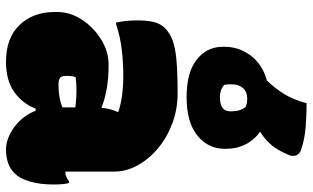

<svg xmlns="http://www.w3.org/2000/svg" viewBox="-221 -811 1042 640"><g transform="rotate(90 300.0 -491.0)"><path d="M324 -992Q359 -992 401 -989Q443 -986 478 -974Q494 -969 498 -957Q502 -945 497 -934Q482 -897 463.5 -875Q445 -853 419 -837Q447 -817 461.5 -788Q476 -759 476 -725V-718Q476 -664 432 -628Q388 -592 303 -592Q222 -592 179 -625.5Q136 -659 136 -712V-719Q136 -767 165.5 -806Q195 -845 249 -860Q277 -890 294.5 -919Q312 -948 324 -992ZM309 -794Q286 -794 273.5 -780Q261 -766 261 -742V-735Q261 -731 261.5 -726.5Q262 -722 263 -717Q273 -709 283 -706Q293 -703 303 -703Q351 -703 351 -737V-744Q351 -771 336 -789Q329 -792 322.5 -793Q316 -794 309 -794ZM552 -350V-188H556Q564 -188 571.5 -192Q579 -196 584 -200H590Q592 -195 593.5 -180.5Q595 -166 595 -149Q595 -103 585 -69.5Q575 -36 560 -21Q544 -4 523.5 3Q503 10 479 10Q442 10 404.5 -17Q367 -44 349 -89H342Q326 -46 287.5 -18Q249 10 185 10Q107 10 63.5 -35Q20 -80 20 -152V-161Q20 -204 45.5 -243Q71 -282 111.5 -307Q152 -332 195 -332Q242 -332 277.5 -325.5Q313 -319 339 -308Q343 -342 354 -364Q328 -373 297 -377Q266 -381 232 -381Q189 -381 146 -376Q103 -371 61 -357H55Q48 -391 48 -428Q48 -458 53 -481Q58 -504 74 -520Q90 -536 113.5 -545Q137 -554 178.5 -558Q220 -562 291 -562Q344 -562 391 -544.5Q438 -527 474 -497Q510 -467 531 -429Q552 -391 552 -350ZM233 -191Q233 -176 239 -170.5Q245 -165 263 -165Q306 -165 338 -178V-221Q324 -223 309.5 -224Q295 -225 282 -225Q258 -225 237 -222Q233 -210 233 -193Z"/></g></svg>

Font: Recursive Mn Csl St XBk
Style: Regular
Weight: 1000
Monospace: yes
Version: Version 1.079;hotconv 1.0.112;makeotfexe 2.5.65598; ttfautoh